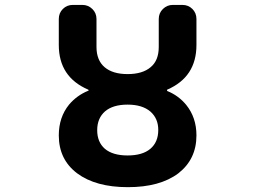

<svg xmlns="http://www.w3.org/2000/svg" viewBox="-20 -776 1040 786"><path d="M295.9 -66.4Q220.7 -123 220.7 -221.7Q220.7 -295.9 262.7 -347.7Q294.9 -385.7 340.8 -404.3Q342.8 -404.3 342.8 -406.2Q342.8 -408.2 340.8 -409.2Q220.7 -460.9 220.7 -591.8V-698.2Q220.7 -722.7 237.3 -739.3Q253.9 -755.9 278.3 -755.9H317.4Q340.8 -755.9 357.9 -739.3Q375 -722.7 375 -698.2V-584Q375 -529.3 408.2 -501Q441.4 -472.7 502.4 -472.7Q563.5 -472.7 596.7 -501Q629.9 -528.3 629.9 -584V-698.2Q629.9 -722.7 647 -739.3Q664.1 -755.9 687.5 -755.9H726.6Q751 -755.9 767.6 -739.3Q784.2 -722.7 784.2 -698.2V-591.8Q784.2 -460.9 665 -409.2Q663.1 -408.2 663.6 -406.2Q664.1 -404.3 665 -403.3Q710.9 -384.8 742.2 -346.7Q784.2 -294.9 784.2 -221.7Q784.2 -124 710 -66.4Q634.8 -9.8 503.4 -9.8Q372.1 -9.8 295.9 -66.4ZM410.2 -320.3Q377.9 -292 377.9 -243.2Q377.9 -194.3 409.2 -167Q441.4 -139.6 502.4 -139.6Q563.5 -139.6 595.7 -167Q627.9 -194.3 627.9 -244.1Q627.9 -291 595.7 -319.3Q562.5 -347.7 502.4 -347.7Q442.4 -347.7 410.2 -320.3Z"/></svg>

Font: Rounded Mgen+ 1m bold
Style: Bold
Weight: 700
Designer: [Source Han Sans]
Ryoko NISHIZUKA  (kana & ideographs); Paul D. Hunt (Latin, Greek & Cyrillic); Wenlong ZHANG  (bopomofo
Version: Version 1.059.20150602